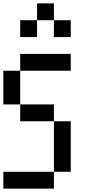

<svg xmlns="http://www.w3.org/2000/svg" viewBox="-20 -1120 540 1140"><path d="M0 0V-100H300V0ZM0 -500V-700H100V-500ZM200 -1000V-900H100V-1000ZM200 -1100H300V-1000H200ZM400 -100H300V-400H400ZM400 -700H100V-800H400ZM400 -1000V-900H300V-1000ZM100 -500H300V-400H100Z"/></svg>

Font: Galmuri9 Regular
Style: Regular
Weight: 400
Designer: Lee Minseo (quiple)
Version: Version 2.399;hotconv 1.1.1;makeotfexe 2.6.0 DEVELOPMENT